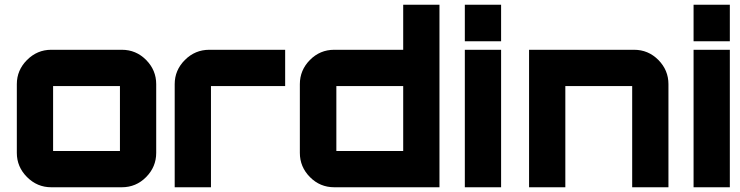

<svg xmlns="http://www.w3.org/2000/svg" viewBox="-20 -790 3123 810"><path d="M196 -580H494Q554 -580 596.5 -537Q639 -494 639 -435V-145Q639 -86 596.5 -43Q554 0 494 0H196Q137 0 94 -43Q51 -86 51 -145V-435Q51 -494 94 -537Q137 -580 196 -580ZM204 -427V-153H486V-427Z M863 -580H1183V-427H870V0H717V-435Q717 -494 760 -537Q803 -580 863 -580Z M1681 -770H1834V0H1390Q1330 0 1287.5 -43Q1245 -86 1245 -145V-435Q1245 -494 1287.5 -537Q1330 -580 1390 -580H1681ZM1399 -427V-153H1681V-427Z M1941 0V-580H2094V0ZM1941 -770H2094V-616H1941Z M2655 -580Q2715 -580 2757.5 -537Q2800 -494 2800 -435V0H2647V-427H2365V0H2212V-580Z M2906 0V-580H3059V0ZM2906 -770H3059V-616H2906Z"/></svg>

Font: Orbitron
Style: Black
Weight: 900
Designer: Matt McInerney
Foundry: Matt McInerney
Version: 1.000